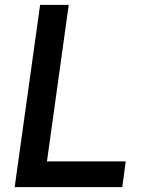

<svg xmlns="http://www.w3.org/2000/svg" viewBox="-20 -765 580 785"><path d="M40 0 144 -745H261L172 -105H494L480 0Z"/></svg>

Font: Plus Jakarta Sans SemiBold
Style: Italic
Weight: 600
Italic angle: -8°
Designer: Gumpita Rahayu
Foundry: Tokotype
Version: Version 2.071; ttfautohint (v1.8.4.7-5d5b);gftools[0.9.29]